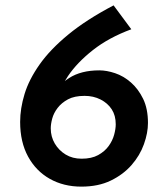

<svg xmlns="http://www.w3.org/2000/svg" viewBox="-20 -687 611 715"><path d="M283 8Q217 8 165.5 -21Q114 -50 84.5 -104Q55 -158 55 -233Q55 -283 71.5 -337Q88 -391 127.5 -447Q167 -503 234.5 -558.5Q302 -614 403 -667L469 -578Q385 -547 326 -500.5Q267 -454 233 -403.5Q199 -353 189 -308L161 -315Q193 -368 237.5 -396.5Q282 -425 350 -425Q377 -425 408.5 -414.5Q440 -404 467.5 -380Q495 -356 513 -319Q531 -282 531 -229Q531 -192 516 -150Q501 -108 470 -72.5Q439 -37 392.5 -14.5Q346 8 283 8ZM284 -96Q321 -96 345.5 -109.5Q370 -123 384.5 -143Q399 -163 405 -185Q411 -207 411 -224Q411 -257 396 -280Q381 -303 354.5 -316.5Q328 -330 295 -330Q257 -330 233 -317Q209 -304 194.5 -285Q180 -266 174.5 -245.5Q169 -225 169 -209Q169 -178 184 -152.5Q199 -127 224.5 -111.5Q250 -96 284 -96Z"/></svg>

Font: Josefin Sans Thin SemiBold
Style: Italic
Weight: 600
Italic angle: -7°
Version: Version 2.000